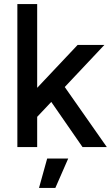

<svg xmlns="http://www.w3.org/2000/svg" viewBox="-20 -720 545 940"><path d="M171 200H251L314 56H211ZM65 0H162V-148L231 -221L384 0H503L297 -294L491 -500H360L162 -290V-700H65Z"/></svg>

Font: Unageo
Style: Medium
Weight: 500
Designer: Richard Sepsi
Foundry: Richard Sepsi
Version: Version 2.000